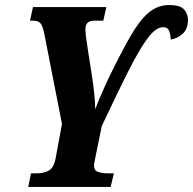

<svg xmlns="http://www.w3.org/2000/svg" viewBox="-20 -742 766 762"><path d="M92 0 103 -54H127Q153 -54 173.5 -65Q194 -76 201 -115L226 -250L156 -607Q150 -637 141.5 -648.5Q133 -660 110 -660H99L111 -714H402L390 -660H355Q335 -660 327 -651Q319 -642 319 -625Q319 -607 323.5 -580Q328 -553 332 -523L342 -460Q348 -422 352.5 -385Q357 -348 358 -308Q365 -328 381.5 -366.5Q398 -405 416 -442Q462 -536 497.5 -598Q533 -660 569 -691Q605 -722 651 -722Q696 -722 711 -704Q726 -686 726 -664Q726 -627 705 -608Q684 -589 658 -585Q657 -603 651.5 -618.5Q646 -634 628 -634Q607 -634 586 -613.5Q565 -593 537.5 -547.5Q510 -502 473 -427Q436 -352 384 -242L358 -115Q356 -103 354.5 -96.5Q353 -90 353 -86Q353 -65 369.5 -59.5Q386 -54 412 -54H432L419 0Z"/></svg>

Font: Noto Serif ExtraCondensed ExtraBold
Style: Italic
Weight: 800
Width: 2
Italic angle: -12°
Designer: Monotype Design Team
Foundry: Monotype Imaging Inc.
Version: Version 2.013